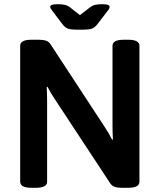

<svg xmlns="http://www.w3.org/2000/svg" viewBox="-20 -891 759 913"><path d="M346 -750Q316 -750 302.5 -755Q289 -760 276 -777L230 -838Q219 -851 219 -858Q219 -865 227 -868Q235 -871 256 -871Q275 -871 288 -868Q301 -865 313 -856L360 -819L408 -856Q420 -865 432.5 -868Q445 -871 464 -871Q485 -871 493 -868Q501 -865 501 -858Q501 -854 499 -849.5Q497 -845 490 -837L444 -777Q431 -760 417.5 -755Q404 -750 374 -750ZM129 2Q76 2 76 -27V-673Q76 -702 129 -702H165Q185 -702 199 -697.5Q213 -693 222 -678L478 -287Q497 -259 513 -227L517 -228Q516 -246 515.5 -260.5Q515 -275 515 -296V-673Q515 -702 568 -702H590Q643 -702 643 -673V-27Q643 2 590 2H558Q539 2 525.5 -2.5Q512 -7 503 -21L241 -419Q222 -447 206 -478L202 -477Q203 -460 203.5 -445.5Q204 -431 204 -409V-27Q204 2 151 2Z"/></svg>

Font: Asap SemiBold
Style: Regular
Weight: 600
Designer: Pablo Cosgaya
Foundry: Omnibus-Type
Version: Version 3.001; ttfautohint (v1.8.3)